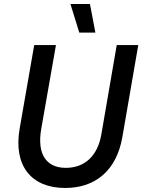

<svg xmlns="http://www.w3.org/2000/svg" viewBox="-20 -924 707 954"><path d="M304 10C453 10 559 -76 588 -243L667 -700H560L483 -253C464 -149 401 -90 307 -90C209 -90 163 -159 185 -284L258 -700H150L78 -287C45 -101 135 10 304 10ZM374 -762H454L427 -904H330Z"/></svg>

Font: Fixel Text 20240404 Medium
Style: Italic
Weight: 500
Width: 4
Italic angle: -10°
Designer: AlfaBravo + MacPaw
Foundry: Kyrylo Tkachov, Marchela Mozhyna, Serhii Makarenko, Maria Weinstein, Zakhar Kryvoshyya
Version: Version 1.211;Glyphs 3.2 (3225)